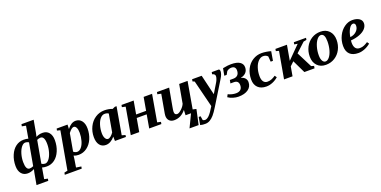

<svg xmlns="http://www.w3.org/2000/svg" viewBox="-15 -1633 5534 2789"><g transform="rotate(-20 2751.5 -239.0)"><path d="M432.6 -37.1Q464.4 -37.1 493.4 -73.2Q522.5 -109.4 540.3 -170.2Q558.1 -231 558.1 -293Q558.1 -415.5 496.6 -415.5Q471.7 -415.5 441.4 -400.9L379.4 -55.2Q391.6 -45.9 407.5 -41.5Q423.3 -37.1 432.6 -37.1ZM264.6 -424.3Q232.9 -424.3 203.6 -387.5Q174.3 -350.6 156.7 -290.5Q139.2 -230.5 139.2 -168Q139.2 -47.4 197.3 -47.4Q213.4 -47.4 226.3 -51.3Q239.3 -55.2 255.9 -62L317.9 -408.7Q290 -424.3 264.6 -424.3ZM493.2 -693.8 459.5 -504.9 449.7 -459.5 445.8 -445.8Q467.8 -457 491.5 -463.9Q515.1 -470.7 548.8 -470.7Q610.4 -470.7 646 -427.7Q681.6 -384.8 681.6 -309.6Q681.6 -219.7 649.9 -145Q618.2 -70.3 564.2 -30.3Q510.3 9.8 442.4 9.8Q401.9 9.8 370.1 0.5L341.3 169.4L395 181.2L389.2 212.9H207.5L236.3 51.8Q237.8 44.9 239.5 35.6Q241.2 26.4 243.4 16.8Q245.6 7.3 247.8 -2Q250 -11.2 252.4 -18.6Q198.2 9.8 148.4 9.8Q86.9 9.8 51.3 -33.2Q15.6 -76.2 15.6 -151.4Q15.6 -241.2 47.4 -315.9Q79.1 -390.6 133.1 -430.7Q187 -470.7 254.9 -470.7Q295.9 -470.7 326.7 -461.4L359.4 -650.4L298.8 -662.1L304.7 -693.8Z M1185.5 -308.1Q1185.5 -221.2 1153.8 -148.2Q1122.1 -75.2 1064.5 -32.7Q1006.8 9.8 935.1 9.8Q893.1 9.8 859.4 -6.3L858.4 7.8L852.5 54.2L834 169.4L912.1 181.2L906.2 212.9H644.5L650.4 181.2L701.2 169.4L805.7 -417.5L757.3 -429.7L763.2 -459H931.6L928.7 -391.6Q989.7 -471.2 1059.1 -471.2Q1116.2 -471.2 1150.9 -427.2Q1185.5 -383.3 1185.5 -308.1ZM1057.1 -286.6Q1057.1 -337.9 1042.2 -367.4Q1027.3 -397 1002.9 -397Q969.7 -397 920.9 -332L873 -62Q884.8 -50.3 901.1 -44.4Q917.5 -38.6 929.7 -38.6Q964.8 -38.6 994.4 -73Q1023.9 -107.4 1040.5 -165.8Q1057.1 -224.1 1057.1 -286.6Z M1617.7 -43.9 1670.9 -28.3 1667 0H1497.6L1495.6 -67.4Q1466.8 -31.2 1430.4 -10.5Q1394 10.3 1356.4 10.3Q1295.4 10.3 1261.5 -33.7Q1227.5 -77.6 1227.5 -155.8Q1227.5 -241.2 1263.2 -314.2Q1298.8 -387.2 1362.5 -429Q1426.3 -470.7 1502.9 -470.7Q1570.3 -470.7 1625.5 -448.7L1665.5 -466.8H1691.9ZM1356 -171.4Q1356 -121.1 1372.8 -91.6Q1389.6 -62 1415 -62Q1434.6 -62 1458.5 -81.5Q1482.4 -101.1 1501.5 -129.9L1549.8 -404.8Q1527.8 -421.4 1489.3 -421.4Q1453.1 -421.4 1422.4 -387Q1391.6 -352.5 1373.8 -293.7Q1356 -234.9 1356 -171.4Z M2063 -205.6H1908.7L1872.6 0H1742.2L1814.5 -415L1759.8 -426.8L1765.6 -459H1953.6L1918 -256.3H2072.3L2107.9 -459H2238.3L2166 -43.9L2220.7 -32.2L2214.8 0H2026.9Z M2441.9 -105.5Q2441.9 -58.1 2482.4 -58.1Q2509.8 -58.1 2549.8 -95.5Q2589.8 -132.8 2606 -171.9L2657.2 -459H2787.1L2714.8 -44.4L2768.1 -32.2L2761.7 0L2718.3 199.2H2577.6L2673.3 0H2588.9L2592.8 -82.5Q2519.5 11.7 2412.1 11.7Q2364.3 11.7 2336.9 -16.1Q2309.6 -43.9 2309.6 -91.3Q2309.6 -101.1 2312.7 -123.3Q2315.9 -145.5 2364.3 -415L2307.6 -426.8L2314 -459H2502.4L2452.1 -181.6Q2441.9 -127.9 2441.9 -105.5Z M3286.1 -428.2Q3286.1 -384.3 3246.6 -320.8L3032.2 28.8Q2985.4 105.5 2953.4 141.8Q2921.4 178.2 2888.2 197Q2855 215.8 2817.9 215.8Q2793 215.8 2778.1 214.1Q2763.2 212.4 2739.3 206.5L2759.8 88.4H2789.1L2798.8 149.9Q2811 161.1 2833 161.1Q2862.3 161.1 2897 127.4Q2931.6 93.8 2985.8 2.4L2881.3 -415L2851.6 -426.8L2856.9 -459H3004.9L3079.1 -147L3167.5 -293.5Q3180.7 -314.9 3189.7 -340.6Q3198.7 -366.2 3198.7 -381.3Q3198.7 -394 3194.6 -402.1Q3190.4 -410.2 3183.6 -415.5Q3176.8 -420.9 3154.8 -427.2L3160.6 -459H3273.4Q3286.1 -447.8 3286.1 -428.2Z M3531.2 -234.4Q3568.4 -226.6 3590.8 -201.7Q3613.3 -176.8 3613.3 -140.6Q3613.3 -70.3 3557.6 -30.3Q3502 9.8 3405.8 9.8Q3366.7 9.8 3322.8 -3.4Q3278.8 -16.6 3247.6 -39.1L3267.1 -78.1Q3329.1 -48.8 3388.7 -48.8Q3435.1 -48.8 3460 -72Q3484.9 -95.2 3484.9 -138.7Q3484.9 -211.4 3413.1 -211.4H3359.4L3368.7 -261.7H3422.9Q3465.8 -261.7 3490.2 -285.9Q3514.6 -310.1 3514.6 -358.4Q3514.6 -387.2 3498.8 -404.8Q3482.9 -422.4 3449.2 -422.4Q3412.1 -422.4 3378.9 -397L3350.6 -346.7H3314L3334.5 -456.1Q3385.7 -465.8 3409.7 -468.5Q3433.6 -471.2 3461.9 -471.2Q3551.3 -471.2 3595.9 -441.7Q3640.6 -412.1 3640.6 -360.4Q3640.6 -310.1 3611.3 -278.6Q3582 -247.1 3531.7 -237.3Z M3837.9 9.8Q3753.9 9.8 3707.8 -35.6Q3661.6 -81.1 3661.6 -161.1Q3661.6 -251.5 3697.5 -322.3Q3733.4 -393.1 3796.4 -432.1Q3859.4 -471.2 3932.6 -471.2Q3967.8 -471.2 4009 -464.6Q4050.3 -458 4076.2 -449.2L4052.2 -308.6H4017.1L4010.3 -392.1Q3983.9 -421.4 3939 -421.4Q3900.4 -421.4 3866 -387Q3831.5 -352.5 3812 -293.7Q3792.5 -234.9 3792.5 -166Q3792.5 -111.3 3814 -81.1Q3835.4 -50.8 3877 -50.8Q3913.6 -50.8 3943.6 -64Q3973.6 -77.1 4001.5 -96.7L4022.9 -65.9Q3982.9 -30.3 3933.8 -10.3Q3884.8 9.8 3837.9 9.8Z M4618.2 -459 4612.8 -428.2 4566.9 -419.4 4424.8 -288.1 4546.9 -47.4 4588.9 -35.2 4582.5 0.5H4425.3L4328.1 -201.2L4268.1 -145L4242.7 0H4111.3L4184.6 -415L4139.6 -426.8L4145 -459H4323.2L4282.2 -225.1L4474.6 -418.9L4423.8 -427.2L4429.7 -459Z M4893.1 -305.2Q4893.1 -422.9 4832 -422.9Q4801.3 -422.9 4771.2 -385.7Q4741.2 -348.6 4722.9 -286.1Q4704.6 -223.6 4704.6 -155.8Q4704.6 -99.6 4722.7 -69.1Q4740.7 -38.6 4769 -38.6Q4800.3 -38.6 4829.6 -74.7Q4858.9 -110.8 4876 -172.4Q4893.1 -233.9 4893.1 -305.2ZM4757.8 9.8Q4674.8 9.8 4625 -42.5Q4575.2 -94.7 4575.2 -182.6Q4575.2 -261.7 4609.4 -328.1Q4643.6 -394.5 4704.8 -432.9Q4766.1 -471.2 4842.8 -471.2Q4925.8 -471.2 4975.6 -418.9Q5025.4 -366.7 5025.4 -278.8Q5025.4 -199.7 4991.2 -133.3Q4957 -66.9 4895.8 -28.6Q4834.5 9.8 4757.8 9.8Z M5481.4 -371.1Q5481.4 -327.1 5449.2 -290Q5417 -252.9 5356.2 -229Q5295.4 -205.1 5218.3 -199.2Q5215.8 -189.5 5215.8 -166Q5215.8 -50.8 5304.2 -50.8Q5340.3 -50.8 5371.1 -64.7Q5401.9 -78.6 5428.7 -96.7L5450.2 -65.9Q5407.2 -29.8 5356.9 -10Q5306.6 9.8 5260.3 9.8Q5173.8 9.8 5128.4 -33.7Q5083 -77.1 5083 -161.1Q5083 -245.1 5118.7 -316.9Q5154.3 -388.7 5212.9 -429.9Q5271.5 -471.2 5334.5 -471.2Q5401.9 -471.2 5441.7 -444.1Q5481.4 -417 5481.4 -371.1ZM5226.1 -248Q5285.6 -254.4 5324 -291.3Q5362.3 -328.1 5362.3 -377.4Q5362.3 -397.9 5352.3 -408.2Q5342.3 -418.5 5328.6 -418.5Q5294.9 -418.5 5265.9 -368.7Q5236.8 -318.8 5226.1 -248Z"/></g></svg>

Font: Liberation Serif
Style: Bold Italic
Weight: 700
Italic angle: -16.333°
Designer: Steve Matteson
Foundry: Ascender Corporation
Version: Version 2.1.5